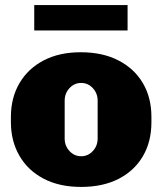

<svg xmlns="http://www.w3.org/2000/svg" viewBox="-20 -727 640 757"><path d="M300 10Q214 10 152 -22.5Q90 -55 56.5 -113Q23 -171 23 -245V-266Q23 -342 57 -399.5Q91 -457 152.5 -489Q214 -521 298 -521Q385 -521 447.5 -488.5Q510 -456 543.5 -399Q577 -342 577 -266V-245Q577 -168 543 -110.5Q509 -53 447 -21.5Q385 10 300 10ZM300 -111Q327 -111 346 -131.5Q365 -152 365 -181V-330Q365 -359 346 -379.5Q327 -400 300 -400Q273 -400 254 -379.5Q235 -359 235 -330V-181Q235 -152 254 -131.5Q273 -111 300 -111ZM115 -607V-707H483V-607Z"/></svg>

Font: Chivo Mono Black
Style: Regular
Weight: 900
Designer: Hector Gatti
Foundry: Omnibus-Type
Version: Version 1.008